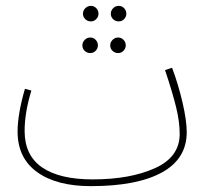

<svg xmlns="http://www.w3.org/2000/svg" viewBox="-20 -614 727 655"><path d="M617 -163Q617 -72 532 -25.5Q447 21 290 21Q173 21 106.5 -27Q40 -75 40 -165Q40 -224 65 -311L87 -305Q64 -230 64 -167Q64 -84 123.5 -43Q183 -2 296 -2Q423 -2 508 -40Q593 -78 593 -157Q593 -198 581 -247.5Q569 -297 543 -375L567 -383Q589 -324 603 -263Q617 -202 617 -163ZM263 -567Q263 -578 271 -586Q279 -594 290 -594Q301 -594 308.5 -586Q316 -578 316 -567Q316 -557 308.5 -549Q301 -541 290 -541Q279 -541 271 -548.5Q263 -556 263 -567ZM358 -567Q358 -578 366 -586Q374 -594 385 -594Q396 -594 403.5 -586Q411 -578 411 -567Q411 -557 403.5 -549Q396 -541 385 -541Q374 -541 366 -548.5Q358 -556 358 -567ZM261 -459Q261 -470 269 -478Q277 -486 288 -486Q299 -486 306.5 -478Q314 -470 314 -459Q314 -449 306.5 -441Q299 -433 288 -433Q277 -433 269 -440.5Q261 -448 261 -459ZM356 -459Q356 -470 364 -478Q372 -486 383 -486Q394 -486 401.5 -478Q409 -470 409 -459Q409 -449 401.5 -441Q394 -433 383 -433Q372 -433 364 -440.5Q356 -448 356 -459Z"/></svg>

Font: Noto Sans Arabic CondThin
Style: Regular
Weight: 250
Width: 3
Designer: Nadine Chahine
Foundry: Monotype Imaging Inc.
Version: Version 1.001